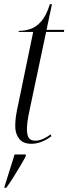

<svg xmlns="http://www.w3.org/2000/svg" viewBox="-20 -679 328 920"><path d="M130 10Q91 10 72 -14Q53 -38 53 -74Q53 -96 56 -119.5Q59 -143 70 -192L139 -526H69L70 -531Q98 -531 125.5 -540Q153 -549 177.5 -576.5Q202 -604 219 -659H229L203 -536H288L286 -526H201L125 -167Q114 -116 111.5 -95Q109 -74 109 -61Q109 -33 117.5 -19Q126 -5 148 -5Q167 -5 185.5 -13Q204 -21 223 -35L226 -26Q203 -9 179 0.5Q155 10 130 10ZM2 214Q13 178 26 137.5Q39 97 50 61H104L103 71Q92 91 75.5 119Q59 147 41.5 174.5Q24 202 10 221H1Z"/></svg>

Font: Noto Serif Display ExtraCondensed Light
Style: Italic
Weight: 300
Width: 2
Italic angle: -12°
Designer: Monotype Design Team
Foundry: Monotype Imaging Inc.
Version: Version 2.009